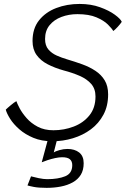

<svg xmlns="http://www.w3.org/2000/svg" viewBox="-20 -694 622 950"><path d="M210.5 235.5Q171 235.5 147 230.8Q123 226 116 223.5L133.5 178.5Q147.5 182.5 171.5 187.5Q195.5 192.5 213.5 192.5Q267.5 192.5 302.5 178.2Q337.5 164 337.5 123Q337.5 104 325.8 94Q314 84 287.5 84Q272.5 84 252.8 88.2Q233 92.5 215 98.5Q197 104.5 186.5 109L221.5 -20.5L266.5 -19.5L246 60.5Q253.5 54.5 274 48.8Q294.5 43 313.5 43Q349.5 43 371.8 60.5Q394 78 394 113.5Q394 147.5 379.8 170.8Q365.5 194 340 208.2Q314.5 222.5 281.2 229Q248 235.5 210.5 235.5ZM239 5Q186 5 145.2 -12Q104.5 -29 75.8 -54.2Q47 -79.5 30.2 -106Q13.5 -132.5 8.5 -151.5Q12 -155 18.5 -160.8Q25 -166.5 32.8 -173Q40.5 -179.5 47.8 -185Q55 -190.5 61 -193.5Q65 -181.5 77.2 -158.2Q89.5 -135 111.5 -109.8Q133.5 -84.5 166.5 -67Q199.5 -49.5 244.5 -49.5Q297 -49.5 344.8 -67.8Q392.5 -86 422.5 -123.2Q452.5 -160.5 452.5 -216.5Q452.5 -254.5 431.2 -278.8Q410 -303 374.5 -318.5Q339 -334 295 -345.5Q250.5 -358 215.8 -376Q181 -394 161 -422Q141 -450 141 -491Q141 -553 173.2 -593.5Q205.5 -634 258.2 -654.2Q311 -674.5 374 -674.5Q430 -674.5 475 -658.2Q520 -642 548.2 -621.2Q576.5 -600.5 582.5 -586Q576 -576 562.5 -561.2Q549 -546.5 540.5 -540.5Q534 -552.5 514 -572.5Q494 -592.5 457.2 -608.2Q420.5 -624 363 -624Q320.5 -624 284 -610.2Q247.5 -596.5 225.2 -569.2Q203 -542 203 -501Q203 -468.5 219.5 -449.2Q236 -430 261 -419Q286 -408 311.5 -400.5Q350.5 -389 387 -375.8Q423.5 -362.5 452.2 -343.5Q481 -324.5 498 -296.5Q515 -268.5 515 -227Q515 -170 492 -126.8Q469 -83.5 429.8 -54.2Q390.5 -25 341 -10Q291.5 5 239 5Z"/></svg>

Font: Grandstander Thin ExtraLight
Style: Italic
Weight: 250
Italic angle: -15°
Version: Version 1.200